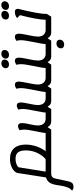

<svg xmlns="http://www.w3.org/2000/svg" viewBox="785 -1652 1143 2934"><g transform="rotate(-90 1357.0 -185.5)"><path d="M-34 366Q-67 366 -90 343Q-89 342 -82 336Q-75 330 -69 324Q-63 318 -54.5 304Q-46 290 -39 272Q-32 253 -25.5 227.5Q-19 202 -16 184Q-13 166 -8.5 138Q-4 110 -3 103Q10 31 36.5 -4.5Q63 -40 112 -54L181 -496Q200 -545 260.5 -575Q321 -605 396 -605Q501 -605 557.5 -543Q614 -481 614 -365Q614 -282 587 -201.5Q560 -121 512 -60H671Q687 -60 681 -18Q673 25 657 25H168Q107 25 94 91L65 230Q64 235 59.5 256.5Q55 278 53.5 283.5Q52 289 47.5 305.5Q43 322 39 326.5Q35 331 28 342Q21 353 12.5 356Q4 359 -7.5 362.5Q-19 366 -34 366ZM396 -520Q354 -520 318 -507Q282 -494 267 -472L201 -60H390Q441 -98 483 -180.5Q525 -263 525 -365Q525 -443 495.5 -481.5Q466 -520 396 -520Z M658 25Q642 25 648 -17Q656 -60 672 -60H791V-61Q791 -87 817 -210Q843 -333 843 -387Q843 -422 834 -460Q868 -482 896 -482Q943 -482 943 -416Q943 -383 924.5 -301.5Q906 -220 906 -181Q906 -124 933 -92Q960 -60 1009 -60H1103V-61Q1103 -87 1130.5 -220.5Q1158 -354 1158 -407Q1158 -441 1149 -479Q1183 -501 1211 -501Q1258 -501 1258 -436Q1258 -402 1238 -311Q1218 -220 1218 -180Q1218 -123 1245 -91.5Q1272 -60 1321 -60H1417V-61Q1417 -87 1447 -234Q1477 -381 1477 -436Q1477 -470 1468 -508Q1502 -530 1530 -530Q1577 -530 1577 -467Q1577 -437 1544 -274Q1532 -214 1532 -179Q1532 -124 1559 -92Q1586 -60 1635 -60H1671Q1687 -60 1681 -18Q1673 25 1657 25H1593Q1537 25 1510 -27H1504L1470 25H1279Q1223 25 1196 -27H1190L1156 25H967Q911 25 884 -27H878L844 25Z M1984 -620Q1959 -620 1943.5 -633Q1928 -646 1928 -667Q1928 -698 1949.5 -717.5Q1971 -737 2004 -737Q2029 -737 2044.5 -724Q2060 -711 2060 -689Q2060 -658 2039 -639Q2018 -620 1984 -620ZM1837 -620Q1812 -620 1796.5 -633Q1781 -646 1781 -667Q1781 -698 1802.5 -717.5Q1824 -737 1857 -737Q1882 -737 1897.5 -724Q1913 -711 1913 -689Q1913 -658 1892 -639Q1871 -620 1837 -620ZM1658 25Q1642 25 1648 -17Q1656 -60 1672 -60H1783V-61Q1783 -89 1813 -235Q1843 -381 1843 -436Q1843 -470 1834 -508Q1868 -530 1896 -530Q1943 -530 1943 -466Q1943 -430 1920.5 -325Q1898 -220 1898 -179Q1898 -124 1925 -92Q1952 -60 2001 -60H2037Q2053 -60 2047 -18Q2039 25 2023 25H1959Q1903 25 1876 -27H1870L1836 25Z M2024 25Q2008 25 2014 -17Q2022 -60 2038 -60H2149V-61Q2149 -89 2179 -235Q2209 -381 2209 -436Q2209 -470 2200 -508Q2234 -530 2262 -530Q2309 -530 2309 -466Q2309 -430 2286.5 -325Q2264 -220 2264 -179Q2264 -124 2291 -92Q2318 -60 2367 -60H2403Q2419 -60 2413 -18Q2405 25 2389 25H2325Q2269 25 2242 -27H2236L2202 25ZM2141 223Q2116 223 2100.5 210Q2085 197 2085 176Q2085 144 2106 124.5Q2127 105 2161 105Q2186 105 2201.5 118.5Q2217 132 2217 154Q2217 185 2196 204Q2175 223 2141 223Z M2728 -620Q2703 -620 2687.5 -633Q2672 -646 2672 -667Q2672 -698 2693.5 -717.5Q2715 -737 2748 -737Q2773 -737 2788.5 -724Q2804 -711 2804 -689Q2804 -658 2783 -639Q2762 -620 2728 -620ZM2581 -620Q2556 -620 2540.5 -633Q2525 -646 2525 -667Q2525 -698 2546.5 -717.5Q2568 -737 2601 -737Q2626 -737 2641.5 -724Q2657 -711 2657 -689Q2657 -658 2636 -639Q2615 -620 2581 -620ZM2390 25Q2374 25 2380 -17Q2388 -60 2404 -60H2521Q2526 -200 2592 -452L2547 -496Q2587 -530 2642 -530Q2667 -530 2678 -518.5Q2689 -507 2689 -480Q2689 -479 2669 -398.5Q2649 -318 2629.5 -211Q2610 -104 2610 -40L2569 25Z"/></g></svg>

Font: Lemonada Light
Style: Regular
Weight: 300
Designer: Mohamed Gaber (Arabic), Eduardo Tunni (Latin)
Foundry: Kief Type Foundry
Version: Version 4.004